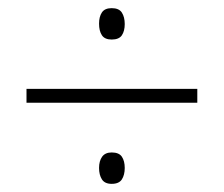

<svg xmlns="http://www.w3.org/2000/svg" viewBox="-20 -588 550 471"><path d="M254 -491Q237 -491 230 -501.5Q223 -512 223 -530Q223 -547 230 -557.5Q237 -568 254 -568Q272 -568 279 -557Q286 -546 286 -529Q286 -512 279 -501.5Q272 -491 254 -491ZM45 -336V-370H464V-336ZM254 -137Q237 -137 230 -148Q223 -159 223 -176Q223 -193 230.5 -203.5Q238 -214 254 -214Q272 -214 279 -203.5Q286 -193 286 -176Q286 -159 279 -148Q272 -137 254 -137Z"/></svg>

Font: Noto Sans Gujarati UI SemiCondensed ExtraLight
Style: Regular
Weight: 200
Width: 4
Designer: Jelle Bosma - Monotype Design Team, Universal Thirst
Foundry: Monotype Imaging Inc.
Version: Version 2.106; ttfautohint (v1.8.4.7-5d5b)